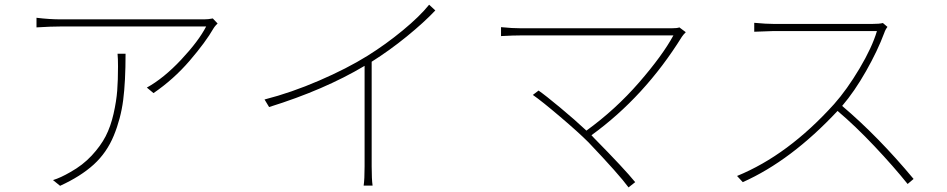

<svg xmlns="http://www.w3.org/2000/svg" viewBox="-20 -775 4040 819"><path d="M481.4 -545.9H515.6Q515.6 -426.8 505.4 -347.7Q495.1 -268.6 465.3 -196.3Q435.5 -124 379.9 -73.2Q324.2 -22.5 236.3 17.6L206.1 -6.8Q238.3 -16.6 280.3 -41Q333 -70.3 371.1 -111.3Q409.2 -152.3 430.7 -193.8Q452.1 -235.4 464.4 -289.6Q476.6 -343.8 480 -388.7Q483.4 -433.6 483.4 -491.2Q483.4 -526.4 481.4 -545.9ZM887.7 -696.3 908.2 -674.8 901.4 -668Q894.5 -660.2 891.6 -655.3Q857.4 -595.7 789.1 -516.1Q720.7 -436.5 634.8 -377.9L606.4 -401.4Q678.7 -441.4 752.9 -520.5Q827.1 -599.6 859.4 -662.1H241.2Q198.2 -662.1 135.7 -658.2V-699.2Q190.4 -692.4 241.2 -692.4H850.6Q868.2 -692.4 887.7 -696.3Z M1810.5 -754.9 1836.9 -730.5Q1789.1 -679.7 1715.3 -619.6Q1641.6 -559.6 1565.4 -511.7V-65.4Q1565.4 -10.7 1569.3 16.6H1531.2Q1535.2 -10.7 1535.2 -65.4V-494.1Q1363.3 -391.6 1127.9 -318.4L1108.4 -350.6Q1222.7 -379.9 1341.3 -431.2Q1460 -482.4 1547.9 -537.1Q1626 -585.9 1698.2 -645.5Q1770.5 -705.1 1810.5 -754.9Z M2877.9 -658.2 2905.3 -637.7Q2894.5 -627 2888.7 -618.2Q2729.5 -362.3 2502.9 -198.2L2513.7 -186.5Q2643.6 -54.7 2689.5 2L2661.1 24.4Q2621.1 -30.3 2490.2 -168Q2447.3 -210.9 2369.1 -277.3Q2291 -343.8 2252.9 -370.1L2277.3 -388.7Q2305.7 -369.1 2369.1 -316.4Q2432.6 -263.7 2481.4 -217.8Q2605.5 -307.6 2706.1 -423.3Q2806.6 -539.1 2852.5 -624H2205.1Q2169.9 -624 2117.2 -621.1V-659.2Q2164.1 -654.3 2205.1 -654.3H2842.8Q2869.1 -654.3 2877.9 -658.2Z M3746.1 -676.8 3765.6 -660.2Q3756.8 -649.4 3752 -634.8Q3723.6 -558.6 3674.3 -471.7Q3625 -384.8 3572.3 -323.2Q3726.6 -192.4 3877 -11.7L3851.6 9.8Q3792 -64.5 3710 -151.4Q3627.9 -238.3 3552.7 -301.8Q3354.5 -89.8 3148.4 2L3124 -24.4Q3341.8 -113.3 3538.1 -331.1Q3592.8 -392.6 3646.5 -482.9Q3700.2 -573.2 3720.7 -642.6H3281.2L3197.3 -639.6V-677.7Q3249 -672.9 3281.2 -672.9H3700.2Q3731.4 -672.9 3746.1 -676.8Z"/></svg>

Font: Gen Shin Gothic ExtraLight
Style: Regular
Weight: 100
Designer: [Source Han Sans]
Ryoko NISHIZUKA  (kana & ideographs); Paul D. Hunt (Latin, Greek & Cyrillic); Wenlong ZHANG  (bopomofo
Version: Version 1.002.20150607